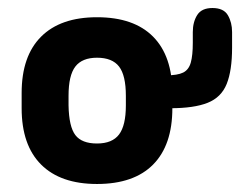

<svg xmlns="http://www.w3.org/2000/svg" viewBox="-20 -448 599 479"><path d="M34 -216V-178Q34 -86 82.5 -37.5Q131 11 222 11Q314 11 362 -37.5Q410 -86 410 -178V-216Q410 -308 362 -356.5Q314 -405 222 -405Q131 -405 82.5 -356.5Q34 -308 34 -216ZM294 -209V-185Q294 -135 277 -112.5Q260 -90 222 -90Q184 -90 168 -111Q152 -132 151 -185V-209Q151 -260 168 -282Q185 -304 222 -304Q260 -304 277 -282Q294 -260 294 -209ZM357 -178H405Q464 -178 498 -191.5Q532 -205 545.5 -238.5Q559 -272 559 -329V-368Q559 -392 548.5 -410Q538 -428 510 -428Q483 -428 472 -410.5Q461 -393 461 -368V-341Q461 -310 456 -292Q451 -274 437 -267Q423 -260 394 -260H357Z"/></svg>

Font: Beiruti
Style: Bold
Weight: 700
Designer: Arlette Boutros
Foundry: Boutros
Version: Version 1.41